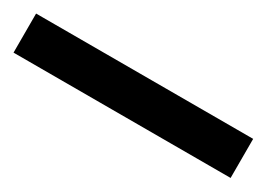

<svg xmlns="http://www.w3.org/2000/svg" viewBox="-16 -146 533 383"><g transform="rotate(30 250.0 45.0)"><path d="M0 90V0H500V90Z"/></g></svg>

Font: Montserrat Thin
Style: Bold
Weight: 700
Version: Version 9.000